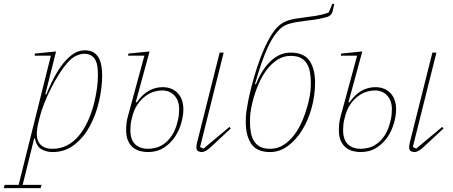

<svg xmlns="http://www.w3.org/2000/svg" viewBox="-86 -780 2358 1000"><path d="M-62 183H11L179 -490H94L96 -501L206 -512L150 -289L155 -288Q168 -320 187.5 -360Q207 -400 232 -435Q257 -470 288 -494Q319 -518 356 -518Q383 -518 400.5 -507.5Q418 -497 428 -479Q438 -461 442 -437.5Q446 -414 446 -389Q446 -322 429.5 -251Q413 -180 381 -121.5Q349 -63 300.5 -25.5Q252 12 188 12Q155 12 129.5 -3Q104 -18 96 -59H92L32 183H130L126 200H-66ZM187 -5Q229 -5 263.5 -23Q298 -41 325 -73.5Q352 -106 372 -150Q392 -194 405 -246Q416 -293 420 -326.5Q424 -360 424 -389Q424 -411 421.5 -431.5Q419 -452 411 -467Q403 -482 389 -491Q375 -500 352 -500Q335 -500 312 -490Q289 -480 267 -455Q243 -428 220.5 -392Q198 -356 178.5 -317.5Q159 -279 144 -240.5Q129 -202 121 -170L115 -146Q96 -72 116 -38.5Q136 -5 187 -5Z M684 12Q665 12 645 7Q625 2 608.5 -10.5Q592 -23 581.5 -45.5Q571 -68 571 -103Q571 -120 573 -138.5Q575 -157 582 -181L666 -490H581L583 -501L693 -512L621 -248L626 -247Q656 -289 689.5 -307.5Q723 -326 761 -326Q810 -326 839.5 -295Q869 -264 869 -211Q869 -178 858 -139Q847 -100 824.5 -66.5Q802 -33 767 -10.5Q732 12 684 12ZM964 12Q956 12 946.5 7.5Q937 3 937 -13Q937 -24 941 -40L1058 -506H1079L956 -14L974 -6L1109 -119L1116 -111L1027 -28Q1001 -3 988 4.5Q975 12 964 12ZM685 -5Q702 -5 724 -10Q746 -15 768 -30.5Q790 -46 809 -74Q828 -102 839 -147Q844 -165 845.5 -181.5Q847 -198 847 -211Q847 -256 822.5 -282.5Q798 -309 757 -309Q739 -309 716.5 -302.5Q694 -296 671.5 -279.5Q649 -263 630 -235.5Q611 -208 601 -165Q596 -147 594.5 -131.5Q593 -116 593 -103Q593 -52 618 -28.5Q643 -5 685 -5Z M1321 12Q1252 12 1223 -30.5Q1194 -73 1194 -145Q1194 -155 1194.5 -169Q1195 -183 1198 -204Q1201 -225 1207 -255.5Q1213 -286 1224 -330Q1253 -442 1288.5 -523Q1324 -604 1360 -640Q1372 -652 1385 -660Q1398 -668 1415 -673.5Q1432 -679 1455 -683Q1478 -687 1512 -691Q1563 -697 1588.5 -703.5Q1614 -710 1626 -715L1645 -760H1655Q1649 -730 1646 -719.5Q1643 -709 1637 -703Q1634 -700 1628.5 -696.5Q1623 -693 1610 -689.5Q1597 -686 1575 -681.5Q1553 -677 1516 -673Q1482 -669 1459 -665Q1436 -661 1419.5 -656Q1403 -651 1391.5 -644Q1380 -637 1370 -627Q1355 -612 1339.5 -589.5Q1324 -567 1308.5 -533Q1293 -499 1276.5 -452.5Q1260 -406 1242 -342L1247 -341Q1275 -414 1322 -460Q1369 -506 1428 -506Q1497 -506 1526 -463.5Q1555 -421 1555 -349Q1555 -283 1537 -218Q1519 -153 1487.5 -102Q1456 -51 1413 -19.5Q1370 12 1321 12ZM1321 -5Q1359 -5 1390.5 -25Q1422 -45 1447 -78Q1472 -111 1490 -154.5Q1508 -198 1520 -246Q1529 -284 1531 -306Q1533 -328 1533 -349Q1533 -380 1528 -406Q1523 -432 1511 -450.5Q1499 -469 1479 -479Q1459 -489 1428 -489Q1390 -489 1359 -469Q1328 -449 1303 -416Q1278 -383 1259.5 -339.5Q1241 -296 1229 -248Q1220 -210 1218 -188Q1216 -166 1216 -145Q1216 -113 1221 -87.5Q1226 -62 1238 -43.5Q1250 -25 1270 -15Q1290 -5 1321 -5Z M1792 12Q1773 12 1753 7Q1733 2 1716.5 -10.5Q1700 -23 1689.5 -45.5Q1679 -68 1679 -103Q1679 -120 1681 -138.5Q1683 -157 1690 -181L1774 -490H1689L1691 -501L1801 -512L1729 -248L1734 -247Q1764 -289 1797.5 -307.5Q1831 -326 1869 -326Q1918 -326 1947.5 -295Q1977 -264 1977 -211Q1977 -178 1966 -139Q1955 -100 1932.5 -66.5Q1910 -33 1875 -10.5Q1840 12 1792 12ZM2072 12Q2064 12 2054.5 7.5Q2045 3 2045 -13Q2045 -24 2049 -40L2166 -506H2187L2064 -14L2082 -6L2217 -119L2224 -111L2135 -28Q2109 -3 2096 4.5Q2083 12 2072 12ZM1793 -5Q1810 -5 1832 -10Q1854 -15 1876 -30.5Q1898 -46 1917 -74Q1936 -102 1947 -147Q1952 -165 1953.5 -181.5Q1955 -198 1955 -211Q1955 -256 1930.5 -282.5Q1906 -309 1865 -309Q1847 -309 1824.5 -302.5Q1802 -296 1779.5 -279.5Q1757 -263 1738 -235.5Q1719 -208 1709 -165Q1704 -147 1702.5 -131.5Q1701 -116 1701 -103Q1701 -52 1726 -28.5Q1751 -5 1793 -5Z"/></svg>

Font: IBM Plex Serif Thin
Style: Italic
Weight: 100
Italic angle: -14°
Designer: Mike Abbink, Paul van der Laan, Pieter van Rosmalen
Foundry: Bold Monday
Version: Version 3.001